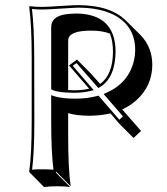

<svg xmlns="http://www.w3.org/2000/svg" viewBox="-20 -672 655 751"><path d="M104 -444.8Q104 -573.7 94.2 -645L96.2 -647.9Q114.3 -645 147 -645Q162.6 -645 221.7 -648.9Q274.4 -652.3 287.1 -651.9Q412.1 -651.4 472.7 -591.3L529.3 -535.2Q575.2 -488.3 575.7 -419.4Q575.7 -335.9 512.7 -279.3Q488.3 -257.8 458 -244.1L531.7 -159.7L502.4 -132.3L445.8 -189L412.1 -228.5Q374 -219.7 330.6 -219.2Q277.8 -219.7 246.6 -229.5V-143.6Q246.6 -14.6 256.3 56.6L200.2 0L198.2 2.9L254.4 59.6Q236.3 56.6 203.6 56.6Q171.4 56.6 152.3 59.6L96.2 2.9L94.2 0Q104 -68.4 104 -200.2ZM410.2 -540.5Q380.4 -552.2 336.4 -552.2Q256.8 -552.2 248 -522Q246.6 -515.6 246.6 -508.3V-319.8Q258.8 -319.3 269 -318.8Q303.2 -318.8 328.6 -325.2L250 -416L281.2 -439L337.4 -382.3L371.6 -343.8Q421.9 -379.9 421.9 -471.2Q421.4 -512.2 410.2 -540.5ZM113.8 -444.8 114.3 -200.2Q114.3 -75.2 105.5 -8.3Q126.5 -10.3 147 -9.8Q168 -9.8 189 -8.3Q180.2 -78.6 180.2 -200.2V-299.8L192.9 -295.4Q223.6 -286.1 273.9 -286.1Q320.8 -286.1 359.4 -296.4L365.2 -297.9L446.8 -203.6L460.9 -216.8L385.3 -304.2L397.5 -309.6Q484.4 -348.6 504.4 -437Q508.8 -457 508.8 -476.1Q508.8 -566.9 431.2 -610.8Q375 -641.6 287.1 -642.1Q275.4 -642.1 223.6 -638.7Q163.1 -634.8 147 -634.8Q125.5 -634.8 105 -636.7Q113.8 -565.9 113.8 -444.8ZM180.2 -564.9Q180.2 -607.9 237.3 -616.2Q255.9 -618.7 279.8 -619.1Q430.7 -616.7 432.1 -471.2Q431.2 -369.1 372.1 -332L364.7 -327.6L279.3 -425.3L264.6 -414.6L346.7 -319.3L330.6 -315.4Q303.2 -309.1 269 -309.1Q206.5 -309.6 185.1 -320.3L180.2 -323.2Z"/></svg>

Font: Linux Biolinum Shadow O
Style: Regular
Weight: 400
Designer: Philipp H. Poll
Foundry: Philipp H. Poll
Version: Version 1.0.4